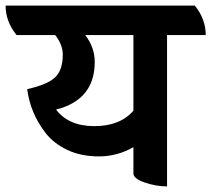

<svg xmlns="http://www.w3.org/2000/svg" viewBox="-69 -645 754 685"><path d="M665 -520H527V20Q487 20 447 6Q407 -8 407 -26V-120Q349 -87 284.5 -87Q220 -87 171.5 -110Q123 -133 94 -170Q39 -241 28 -327Q100 -343 127.5 -369Q155 -395 155 -450Q155 -485 128 -520H-10Q-49 -568 -49 -625H626Q665 -577 665 -520ZM407 -520H235Q269 -476 269 -424Q269 -289 131 -254Q176 -195 267.5 -195Q359 -195 407 -250Z"/></svg>

Font: Karma
Style: Bold
Weight: 700
Designer: Joana Correia
Foundry: Indian Type Foundry
Version: Version 1.202;PS 1.0;hotconv 1.0.78;makeotf.lib2.5.61930; tt